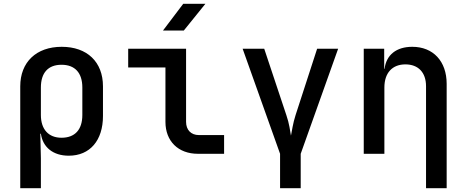

<svg xmlns="http://www.w3.org/2000/svg" viewBox="-20 -805 2440 1005"><path d="M303 -560C170 -560 86 -480 86 -353V180H194V23L191 -105H194C204 -34 258 10 340 10C451 10 519 -70 519 -198V-353C519 -481 436 -560 303 -560ZM411 -203C411 -126 372 -84 302 -84C234 -84 194 -128 194 -203V-347C194 -424 232 -466 302 -466C372 -466 411 -424 411 -347Z M942 -645 1055 -785H939L833 -645ZM1153 0V-98H1021C980 -98 954 -125 954 -167V-550H651V-452H846V-167C846 -66 913 0 1016 0Z M1554 180V0L1750 -550H1640L1527 -202C1513 -159 1508 -118 1503 -95C1499 -118 1494 -159 1479 -202L1363 -550H1250L1446 0V180Z M2138 -560C2055 -560 2002 -518 1993 -445H1991V-550H1884V0H1992V-347C1992 -424 2034 -468 2102 -468C2169 -468 2210 -426 2210 -354V180H2318V-366C2318 -485 2247 -560 2138 -560Z"/></svg>

Font: Tekne LDO SemiBold
Style: Regular
Weight: 600
Monospace: yes
Designer: Alessio Laiso, Mario Rullo, Paolo Rosset
Foundry: Alessio Laiso
Version: Version 1.000;hotconv 1.0.109;makeotfexe 2.5.65596